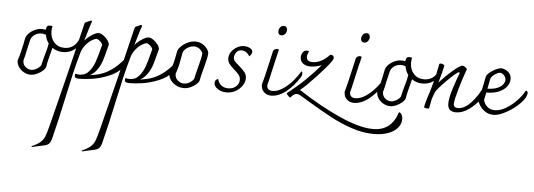

<svg xmlns="http://www.w3.org/2000/svg" viewBox="-69 -853 4820 1733"><g transform="rotate(5 2341.0 13.5)"><path d="M621 -333Q621 -308 601 -281.5Q581 -255 546.5 -238Q512 -221 471 -221Q416 -221 374 -251Q368 -222 359 -192Q356 -181 346 -141.5Q336 -102 332 -71Q325 -55 304 -36.5Q283 -18 254 -5Q225 8 197 8Q166 8 137 -8Q108 -24 89.5 -51Q71 -78 71 -111Q85 -153 94 -190Q103 -227 111 -265L121 -315Q126 -338 148 -360.5Q170 -383 201.5 -397.5Q233 -412 265 -412Q277 -412 299 -408Q302 -431 309.5 -440Q317 -449 334 -449Q344 -449 357 -446Q352 -418 352 -398Q352 -340 387 -300Q422 -260 482 -260Q527 -260 559.5 -284Q592 -308 611 -353Q621 -350 621 -333ZM311 -179Q331 -246 337 -287Q315 -315 307 -355Q307 -359 305.5 -361.5Q304 -364 299 -365Q284 -371 265 -371Q228 -371 201 -351Q174 -331 167 -303Q164 -291 145 -209Q136 -161 123 -114Q123 -77 148 -56.5Q173 -36 201 -36Q225 -36 252.5 -53Q280 -70 288 -88Q296 -128 311 -179Z M1047 -175Q1047 -163 1042.5 -154Q1038 -145 1030 -135Q981 -76 902 -44.5Q823 -13 754.5 -3.5Q686 6 643 6Q617 6 607 1Q597 -4 597 -19Q597 -27 600 -36Q628 -31 639 -31Q689 -31 722 -68.5Q755 -106 773.5 -158.5Q792 -211 811 -288Q814 -297 818 -315Q818 -328 797.5 -347Q777 -366 763 -366Q750 -366 722 -349.5Q694 -333 667.5 -301.5Q641 -270 629 -229Q600 -127 579.5 -39Q559 49 534 167Q482 411 442 567Q435 594 424 607.5Q413 621 398 626.5Q383 632 349 639Q306 647 271 657L260 652Q316 627 342 604Q368 581 381 547.5Q394 514 414 434Q542 -69 642 -491Q644 -500 648 -503.5Q652 -507 658 -509Q668 -513 682 -519.5Q696 -526 701 -527Q704 -526 710 -518Q708 -511 705 -507Q697 -489 665 -378Q656 -348 654 -341Q681 -372 718.5 -396Q756 -420 778 -420Q796 -420 820 -403.5Q844 -387 861 -364Q878 -341 878 -322L866 -276Q851 -215 837.5 -174Q824 -133 798 -95Q772 -57 732 -34Q791 -42 837 -58Q883 -74 931 -108.5Q979 -143 1032 -205Q1047 -196 1047 -175Z M1501 -175Q1501 -163 1496.5 -154Q1492 -145 1484 -135Q1435 -76 1356 -44.5Q1277 -13 1208.5 -3.5Q1140 6 1097 6Q1071 6 1061 1Q1051 -4 1051 -19Q1051 -27 1054 -36Q1082 -31 1093 -31Q1143 -31 1176 -68.5Q1209 -106 1227.5 -158.5Q1246 -211 1265 -288Q1268 -297 1272 -315Q1272 -328 1251.5 -347Q1231 -366 1217 -366Q1204 -366 1176 -349.5Q1148 -333 1121.5 -301.5Q1095 -270 1083 -229Q1054 -127 1033.5 -39Q1013 49 988 167Q936 411 896 567Q889 594 878 607.5Q867 621 852 626.5Q837 632 803 639Q760 647 725 657L714 652Q770 627 796 604Q822 581 835 547.5Q848 514 868 434Q996 -69 1096 -491Q1098 -500 1102 -503.5Q1106 -507 1112 -509Q1122 -513 1136 -519.5Q1150 -526 1155 -527Q1158 -526 1164 -518Q1162 -511 1159 -507Q1151 -489 1119 -378Q1110 -348 1108 -341Q1135 -372 1172.5 -396Q1210 -420 1232 -420Q1250 -420 1274 -403.5Q1298 -387 1315 -364Q1332 -341 1332 -322L1320 -276Q1305 -215 1291.5 -174Q1278 -133 1252 -95Q1226 -57 1186 -34Q1245 -42 1291 -58Q1337 -74 1385 -108.5Q1433 -143 1486 -205Q1501 -196 1501 -175Z M1446 -111Q1468 -181 1476 -212Q1484 -243 1498 -318Q1502 -338 1525.5 -362Q1549 -386 1584 -403Q1619 -420 1655 -420Q1699 -420 1733 -394.5Q1767 -369 1779 -331Q1779 -304 1771 -269.5Q1763 -235 1748 -178Q1728 -107 1723 -71Q1717 -55 1696 -36.5Q1675 -18 1645.5 -5Q1616 8 1585 8Q1551 8 1519 -8Q1487 -24 1466.5 -51Q1446 -78 1446 -111ZM1674 -88Q1681 -124 1698 -188Q1723 -276 1726 -319Q1719 -341 1697 -358Q1675 -375 1646 -375Q1624 -375 1602 -364.5Q1580 -354 1565 -338Q1550 -322 1547 -307Q1533 -226 1525 -192Q1517 -158 1502 -114Q1502 -76 1528 -54.5Q1554 -33 1584 -33Q1612 -33 1639.5 -51Q1667 -69 1674 -88Z M1859 -63Q1859 -79 1868 -89Q1877 -99 1888 -101Q1899 -63 1924 -44Q1949 -25 1985 -25Q2030 -25 2057 -50.5Q2084 -76 2084 -110Q2084 -135 2069.5 -154Q2055 -173 2026 -198Q1994 -226 1978.5 -246.5Q1963 -267 1963 -296Q1963 -327 1982.5 -355Q2002 -383 2032.5 -400Q2063 -417 2096 -417Q2125 -417 2149.5 -404.5Q2174 -392 2174 -371Q2174 -351 2150 -329Q2137 -352 2118 -364.5Q2099 -377 2078 -377Q2046 -377 2029.5 -353.5Q2013 -330 2013 -307Q2013 -288 2026 -273Q2039 -258 2067 -235Q2101 -206 2119 -183Q2137 -160 2137 -129Q2137 -96 2115.5 -63Q2094 -30 2056.5 -8.5Q2019 13 1974 13Q1926 13 1892.5 -10Q1859 -33 1859 -63Z M2286 -86Q2301 -134 2338 -299Q2356 -380 2360 -396Q2373 -418 2396 -418Q2411 -418 2411 -408Q2404 -383 2391.5 -328.5Q2379 -274 2372 -243Q2345 -119 2335 -84Q2335 -61 2348.5 -48.5Q2362 -36 2384 -36Q2434 -36 2484.5 -71.5Q2535 -107 2573.5 -154Q2612 -201 2631 -235Q2637 -233 2639 -228.5Q2641 -224 2641 -213Q2641 -198 2631 -182Q2577 -97 2510 -45Q2443 7 2376 7Q2341 7 2313.5 -16.5Q2286 -40 2286 -86ZM2392 -577Q2392 -597 2405 -613.5Q2418 -630 2438 -630Q2454 -630 2461.5 -620Q2469 -610 2469 -596Q2469 -576 2455.5 -559.5Q2442 -543 2422 -543Q2408 -543 2400 -552.5Q2392 -562 2392 -577Z M3575 117Q3575 159 3545.5 194.5Q3516 230 3460.5 250.5Q3405 271 3330 271Q3234 271 3133 237.5Q3032 204 2943.5 157Q2855 110 2724 32Q2672 0 2646 -15Q2624 -28 2608 -28Q2593 -28 2581.5 -20Q2570 -12 2551 9Q2544 9 2530 -6Q2516 -21 2516 -27Q2606 -97 2672.5 -161Q2739 -225 2809 -307Q2787 -298 2760 -292Q2733 -286 2709 -286Q2666 -286 2640 -306.5Q2614 -327 2614 -361Q2614 -386 2627.5 -406Q2641 -426 2664 -426Q2671 -426 2677 -423.5Q2683 -421 2684 -417Q2678 -410 2673.5 -398Q2669 -386 2669 -371Q2669 -327 2724 -327Q2764 -327 2804 -348.5Q2844 -370 2878 -408Q2894 -408 2902.5 -401Q2911 -394 2911 -382Q2911 -369 2897 -349Q2861 -297 2773 -203Q2685 -109 2633 -67Q2830 62 3013.5 144.5Q3197 227 3320 227Q3487 227 3540 56Q3555 56 3565 74Q3575 92 3575 117Z M3036 -86Q3051 -134 3088 -299Q3106 -380 3110 -396Q3123 -418 3146 -418Q3161 -418 3161 -408Q3154 -383 3141.5 -328.5Q3129 -274 3122 -243Q3095 -119 3085 -84Q3085 -61 3098.5 -48.5Q3112 -36 3134 -36Q3184 -36 3234.5 -71.5Q3285 -107 3323.5 -154Q3362 -201 3381 -235Q3387 -233 3389 -228.5Q3391 -224 3391 -213Q3391 -198 3381 -182Q3327 -97 3260 -45Q3193 7 3126 7Q3091 7 3063.5 -16.5Q3036 -40 3036 -86ZM3142 -577Q3142 -597 3155 -613.5Q3168 -630 3188 -630Q3204 -630 3211.5 -620Q3219 -610 3219 -596Q3219 -576 3205.5 -559.5Q3192 -543 3172 -543Q3158 -543 3150 -552.5Q3142 -562 3142 -577Z M3879 -333Q3879 -308 3859 -281.5Q3839 -255 3804.5 -238Q3770 -221 3729 -221Q3674 -221 3632 -251Q3626 -222 3617 -192Q3614 -181 3604 -141.5Q3594 -102 3590 -71Q3583 -55 3562 -36.5Q3541 -18 3512 -5Q3483 8 3455 8Q3424 8 3395 -8Q3366 -24 3347.5 -51Q3329 -78 3329 -111Q3343 -153 3352 -190Q3361 -227 3369 -265L3379 -315Q3384 -338 3406 -360.5Q3428 -383 3459.5 -397.5Q3491 -412 3523 -412Q3535 -412 3557 -408Q3560 -431 3567.5 -440Q3575 -449 3592 -449Q3602 -449 3615 -446Q3610 -418 3610 -398Q3610 -340 3645 -300Q3680 -260 3740 -260Q3785 -260 3817.5 -284Q3850 -308 3869 -353Q3879 -350 3879 -333ZM3569 -179Q3589 -246 3595 -287Q3573 -315 3565 -355Q3565 -359 3563.5 -361.5Q3562 -364 3557 -365Q3542 -371 3523 -371Q3486 -371 3459 -351Q3432 -331 3425 -303Q3422 -291 3403 -209Q3394 -161 3381 -114Q3381 -77 3406 -56.5Q3431 -36 3459 -36Q3483 -36 3510.5 -53Q3538 -70 3546 -88Q3554 -128 3569 -179Z M4302 -216Q4302 -180 4264 -125Q4226 -70 4167.5 -29Q4109 12 4052 12Q4016 12 3996.5 -6Q3977 -24 3977 -61Q3977 -112 4005 -199.5Q4033 -287 4056 -345Q4052 -351 4048 -351Q4044 -351 4039 -348Q4021 -337 3980 -299Q3939 -261 3900 -219Q3861 -177 3847 -151Q3831 -108 3827 -96.5Q3823 -85 3819 -59L3810 -14Q3809 -11 3808 -6.5Q3807 -2 3805.5 -1Q3804 0 3801 0Q3792 0 3777.5 -2Q3763 -4 3763 -8Q3763 -20 3770 -47Q3777 -74 3784 -96Q3791 -118 3795 -130L3804 -158Q3833 -258 3843.5 -303.5Q3854 -349 3864 -405Q3865 -415 3878 -415Q3887 -415 3898.5 -410.5Q3910 -406 3912 -398Q3908 -380 3897.5 -337Q3887 -294 3872 -242Q3930 -307 3992.5 -360Q4055 -413 4076 -413Q4086 -413 4100 -403Q4114 -393 4117 -384Q4085 -298 4056 -196.5Q4027 -95 4027 -63Q4027 -28 4067 -28Q4126 -28 4186.5 -94Q4247 -160 4283 -244Q4293 -244 4297.5 -235.5Q4302 -227 4302 -216Z M4682 -219Q4682 -179 4630.5 -125.5Q4579 -72 4509 -33.5Q4439 5 4392 5Q4347 5 4314 -18.5Q4281 -42 4263.5 -71Q4246 -100 4246 -114Q4262 -171 4281 -272L4292 -328Q4296 -348 4321 -369.5Q4346 -391 4377 -405.5Q4408 -420 4427 -420Q4442 -420 4463.5 -410.5Q4485 -401 4501.5 -381Q4518 -361 4518 -330Q4518 -294 4494 -262Q4470 -230 4423 -210Q4376 -190 4310 -190L4296 -123Q4296 -114 4306.5 -93Q4317 -72 4340.5 -55Q4364 -38 4400 -38Q4448 -38 4501 -69.5Q4554 -101 4598 -148Q4642 -195 4664 -239Q4682 -236 4682 -219ZM4335 -316Q4325 -271 4317 -225Q4394 -228 4433 -255.5Q4472 -283 4472 -318Q4472 -343 4454 -361Q4436 -379 4419 -379Q4407 -379 4388 -369Q4369 -359 4353.5 -344Q4338 -329 4335 -316Z"/></g></svg>

Font: Charmonman
Style: Regular
Weight: 400
Designer: Ekaluck Peanpanawate
Foundry: Cadson Demak Co.,Ltd.
Version: Version 1.000; ttfautohint (v1.6)